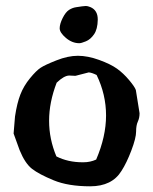

<svg xmlns="http://www.w3.org/2000/svg" viewBox="-20 -621 522 655"><path d="M288.6 -596.7Q313.5 -585.9 313.5 -554.7Q313.5 -554.2 313.5 -553.7Q313 -521.5 300.8 -503.9Q288.6 -486.3 272.9 -480Q257.3 -473.6 250.5 -473.6Q226.1 -473.6 204.8 -491.7Q183.6 -509.8 183.6 -524.4Q183.6 -539.1 193.8 -559.6Q204.1 -580.1 215.8 -587.4Q227.5 -594.7 239.7 -596.4Q252 -598.1 259.8 -599.4Q267.6 -600.6 273.2 -600.6Q278.8 -600.6 288.6 -596.7ZM215.8 -363.3Q198.2 -362.8 173.3 -338.9Q147.5 -272 147.5 -209.2Q147.5 -146.5 172.4 -87.4Q211.9 -67.4 261.7 -67.4H264.6Q288.1 -67.4 308.1 -76.7Q341.8 -155.3 341.8 -227.1Q341.8 -298.8 309.6 -365.2Q292.5 -373.5 282.7 -374L237.3 -362.3ZM443.4 -314 456.1 -234.9V-234.4Q456.1 -218.8 450.2 -206.1Q444.3 -193.4 444.3 -171.9Q444.3 -150.4 428.2 -107.9Q412.1 -65.4 394.5 -38.1Q362.3 14.6 287.6 14.6Q212.9 14.6 163.1 -5.9Q113.3 -26.4 89.4 -44.9Q65.4 -63.5 46.9 -108.9L26.4 -165.5L31.2 -223.6Q38.1 -269.5 49.6 -298.8Q61 -328.1 82.3 -354Q103.5 -379.9 118.2 -389.6Q132.8 -399.4 172.4 -415Q211.9 -430.7 245.6 -430.7Q279.3 -430.7 318.4 -416.5Q357.4 -402.3 379.2 -386.7Q400.9 -371.1 420.2 -348.1Q439.5 -325.2 443.4 -314Z"/></svg>

Font: Drukaatie burti
Style: Demi
Weight: 600
Version: Version 0.14